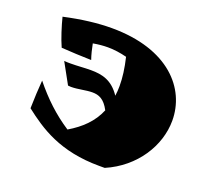

<svg xmlns="http://www.w3.org/2000/svg" viewBox="-100 -642 839 782"><g transform="rotate(20 320.0 -250.5)"><path d="M54 -498C63 -462 79 -411 94 -378C136 -375 183 -373 224 -372C217 -392 211 -417 207 -438C230 -442 250 -444 271 -444C298 -444 325 -440 353 -433C364 -387 369 -348 369 -312C369 -297 368 -283 366 -269C330 -323 287 -333 237 -333C209 -333 181 -330 150 -330C141 -330 131 -330 122 -331L171 -242C176 -242 180 -241 184 -241C215 -241 246 -250 274 -250C302 -250 326 -241 348 -199C325 -144 284 -105 230 -73C167 -114 115 -163 65 -225C62 -188 60 -147 59 -103C136 -43 231 22 403 22H426C549 -31 619 -144 619 -253C619 -391 506 -523 259 -523C199 -523 131 -515 54 -498Z"/></g></svg>

Font: Ruslan Display
Style: Regular
Weight: 400
Designer: Denis Masharov, Vladimir Rabdu
Foundry: Denis Masharov, Vladimir Rabdu
Version: Version 1.001